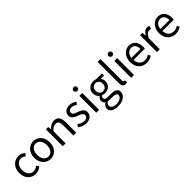

<svg xmlns="http://www.w3.org/2000/svg" viewBox="342 -2458 4369 4369"><g transform="rotate(-45 2526.5 -273.0)"><path d="M306 13C371 13 433 -13 482 -55L442 -117C408 -87 364 -63 314 -63C214 -63 146 -146 146 -271C146 -396 218 -480 317 -480C359 -480 394 -461 425 -433L471 -493C433 -527 384 -557 313 -557C173 -557 52 -452 52 -271C52 -91 162 13 306 13Z M789 13C922 13 1040 -91 1040 -271C1040 -452 922 -557 789 -557C656 -557 538 -452 538 -271C538 -91 656 13 789 13ZM789 -63C695 -63 632 -146 632 -271C632 -396 695 -480 789 -480C883 -480 947 -396 947 -271C947 -146 883 -63 789 -63Z M1184 0H1276V-394C1330 -449 1368 -477 1424 -477C1496 -477 1527 -434 1527 -332V0H1618V-344C1618 -482 1566 -557 1452 -557C1378 -557 1321 -516 1270 -464H1268L1259 -543H1184Z M1936 13C2064 13 2133 -60 2133 -148C2133 -251 2047 -283 1968 -313C1907 -336 1851 -356 1851 -407C1851 -450 1883 -486 1952 -486C2000 -486 2038 -465 2075 -438L2119 -495C2078 -529 2018 -557 1951 -557C1832 -557 1764 -489 1764 -403C1764 -310 1846 -274 1922 -246C1982 -224 2046 -198 2046 -143C2046 -96 2011 -58 1939 -58C1874 -58 1826 -84 1778 -123L1734 -62C1785 -19 1859 13 1936 13Z M2262 0H2354V-543H2262ZM2308 -655C2344 -655 2369 -679 2369 -716C2369 -751 2344 -775 2308 -775C2272 -775 2248 -751 2248 -716C2248 -679 2272 -655 2308 -655Z M2720 250C2888 250 2995 163 2995 62C2995 -28 2931 -67 2806 -67H2699C2626 -67 2604 -92 2604 -126C2604 -156 2619 -174 2639 -191C2663 -179 2693 -172 2719 -172C2831 -172 2918 -245 2918 -361C2918 -408 2900 -448 2874 -473H2985V-543H2796C2777 -551 2750 -557 2719 -557C2610 -557 2516 -482 2516 -363C2516 -298 2551 -245 2587 -217V-213C2558 -193 2527 -157 2527 -112C2527 -69 2548 -40 2576 -23V-18C2525 13 2496 58 2496 105C2496 198 2588 250 2720 250ZM2719 -234C2657 -234 2604 -284 2604 -363C2604 -443 2656 -490 2719 -490C2784 -490 2835 -443 2835 -363C2835 -284 2782 -234 2719 -234ZM2733 187C2634 187 2576 150 2576 92C2576 61 2592 28 2631 0C2655 6 2681 8 2701 8H2795C2867 8 2905 26 2905 77C2905 133 2838 187 2733 187Z M3197 13C3222 13 3237 9 3250 5L3237 -65C3227 -63 3223 -63 3218 -63C3204 -63 3193 -74 3193 -102V-796H3101V-108C3101 -31 3129 13 3197 13Z M3385 0H3477V-543H3385ZM3431 -655C3467 -655 3492 -679 3492 -716C3492 -751 3467 -775 3431 -775C3395 -775 3371 -751 3371 -716C3371 -679 3395 -655 3431 -655Z M3880 13C3953 13 4011 -11 4058 -42L4026 -103C3985 -76 3943 -60 3890 -60C3787 -60 3716 -134 3710 -250H4076C4078 -264 4080 -282 4080 -302C4080 -457 4002 -557 3863 -557C3739 -557 3620 -448 3620 -271C3620 -92 3735 13 3880 13ZM3709 -315C3720 -423 3788 -484 3865 -484C3950 -484 4000 -425 4000 -315Z M4214 0H4306V-349C4342 -441 4397 -475 4442 -475C4465 -475 4477 -472 4495 -466L4512 -545C4495 -554 4478 -557 4454 -557C4394 -557 4338 -513 4300 -444H4298L4289 -543H4214Z M4811 13C4884 13 4942 -11 4989 -42L4957 -103C4916 -76 4874 -60 4821 -60C4718 -60 4647 -134 4641 -250H5007C5009 -264 5011 -282 5011 -302C5011 -457 4933 -557 4794 -557C4670 -557 4551 -448 4551 -271C4551 -92 4666 13 4811 13ZM4640 -315C4651 -423 4719 -484 4796 -484C4881 -484 4931 -425 4931 -315Z"/></g></svg>

Font: Noto Sans KR
Style: Regular
Weight: 400
Designer: Ryoko NISHIZUKA 西塚涼子 (kana, bopomofo & ideographs); Paul D. Hunt (Latin, Greek & Cyrillic); Sandoll Communications 산돌커뮤니
Foundry: Adobe
Version: Version 2.004;hotconv 1.0.118;makeotfexe 2.5.65603